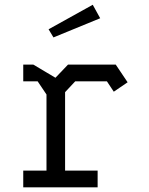

<svg xmlns="http://www.w3.org/2000/svg" viewBox="-20 -806 640 826"><path d="M80 -528V-456H142L180 -399.5V-72H80V0H400V-72H260V-409.5L303.5 -456H440L469.5 -411.5L529 -452L478 -528H272.5L218.5 -471.5L123.5 -528ZM379 -785.5 189 -680 210 -645 411 -727.5Z"/></svg>

Font: Kode Mono
Style: Regular
Weight: 400
Monospace: yes
Designer: Isa Ozler
Foundry: Kadena LLC
Version: Version 1.000;gftools[0.9.28]